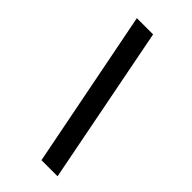

<svg xmlns="http://www.w3.org/2000/svg" viewBox="-234 -686 844 844"><g transform="rotate(45 188.0 -264.0)"><path d="M218 105 73 -633H174L318 105Z"/></g></svg>

Font: Rasa
Style: Bold Italic
Weight: 700
Italic angle: -7.10001°
Designer: Anna Giedrys (Yrsa+Rasa design), David Brezina (Yrsa art-direction, Rasa art-direction, design)
Foundry: Rosetta Type Foundry
Version: Version 2.004